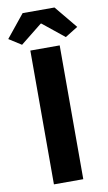

<svg xmlns="http://www.w3.org/2000/svg" viewBox="-122 -1001 589 1050"><g transform="rotate(-10 172.5 -476.0)"><path d="M89 0V-743H252V0ZM50 -782 -19 -826 83 -952H260L364 -826L293 -782L174 -878H170Z"/></g></svg>

Font: Noto Sans TC ExtraBold
Style: Regular
Weight: 800
Designer: Ryoko NISHIZUKA  (kana, bopomofo & ideographs); Paul D. Hunt (Latin, Greek & Cyrillic); Sandoll Communications , Soo-you
Foundry: Adobe
Version: Version 2.004-H2;hotconv 1.0.118;makeotfexe 2.5.65603